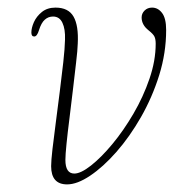

<svg xmlns="http://www.w3.org/2000/svg" viewBox="-20 -477 478 505"><path d="M114.5 -40Q114.5 -54 118 -84.8Q121.5 -115.5 126.8 -155Q132 -194.5 137.2 -236Q142.5 -277.5 146.5 -313.8Q150.5 -350 151 -373Q152 -400.5 144.2 -417Q136.5 -433.5 119.5 -433.5Q107 -433.5 97.8 -425.2Q88.5 -417 82.5 -397.5Q77.5 -381 70 -381Q62.5 -381 62.5 -391.5Q62.5 -403.5 69.2 -418.8Q76 -434 90.2 -445.5Q104.5 -457 126 -457Q160 -457 173.5 -433.2Q187 -409.5 184.5 -362Q184 -345 180.2 -313Q176.5 -281 172 -242.5Q167.5 -204 162.8 -166.5Q158 -129 155 -99.2Q152 -69.5 152 -56.5Q152 -20.5 175.5 -20.5Q192.5 -20.5 219.2 -41.5Q246 -62.5 275.5 -98Q305 -133.5 331 -178Q357 -222.5 373.2 -270Q389.5 -317.5 389.5 -362Q389.5 -374 386.2 -380.8Q383 -387.5 371 -397Q352.5 -411.5 352.5 -431Q352.5 -441.5 360.2 -449.2Q368 -457 380 -457Q395.5 -457 406.2 -443Q417 -429 417 -398Q417 -338 398.8 -279.5Q380.5 -221 350.8 -169Q321 -117 286 -77.2Q251 -37.5 217 -14.8Q183 8 156.5 8Q114.5 8 114.5 -40Z"/></svg>

Font: Fraunces 9pt Thin
Style: Italic
Weight: 100
Italic angle: -16°
Version: Version 1.000;[b76b70a41]